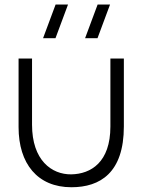

<svg xmlns="http://www.w3.org/2000/svg" viewBox="-20 -792 624 827"><path d="M287.5 14.5C411.5 14.5 513.5 -48 513.5 -247.5V-540H455.5V-247C455.5 -93 371.5 -42.5 287 -41C202.5 -40 118 -101.5 118 -255V-540H60V-244.5C60 -87 141.5 14.5 287.5 14.5ZM165.5 -627.5H219L273 -772.5H219.5ZM346.5 -627.5H400L454 -772.5H400.5Z"/></svg>

Font: Eudonet Light
Style: Regular
Weight: 300
Designer: Mikhail Sharanda
Foundry: Mikhail Sharanda
Version: Version 4.503;Glyphs 3.1.2 (3151)